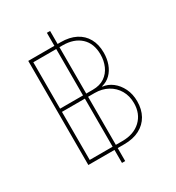

<svg xmlns="http://www.w3.org/2000/svg" viewBox="-212 -944 1063 1162"><g transform="rotate(-30 320.0 -363.5)"><path d="M295.9 90.8V-818.4H318.4V90.8ZM113.3 0V-727.5H339.8Q400.9 -727.5 444.3 -705.3Q487.8 -683.1 511 -641.6Q534.2 -600.1 534.2 -543Q534.2 -500 521.2 -464.4Q508.3 -428.7 483.6 -404.3Q459 -379.9 423.8 -371.1V-368.2Q460 -364.7 491.7 -340.6Q523.4 -316.4 543 -276.6Q562.5 -236.8 562.5 -186.5Q562.5 -130.4 539.1 -88.4Q515.6 -46.4 471.2 -23.2Q426.8 0 364.3 0ZM135.7 -22.5H364.3Q444.3 -22.5 492.2 -67.6Q540 -112.8 540 -186.5Q540 -236.8 517.6 -275.6Q495.1 -314.5 455.3 -336.4Q415.5 -358.4 364.3 -358.4H135.7ZM135.7 -380.9H364.3Q414.1 -380.9 446.8 -403.3Q479.5 -425.8 495.6 -462.6Q511.7 -499.5 511.7 -543Q511.7 -620.1 465.6 -662.6Q419.4 -705.1 339.8 -705.1H135.7Z"/></g></svg>

Font: Inter Thin
Style: Regular
Weight: 250
Designer: Rasmus Andersson
Foundry: rsms
Version: Version 4.001;git-66647c0bb